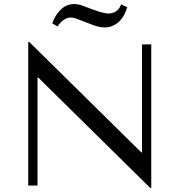

<svg xmlns="http://www.w3.org/2000/svg" viewBox="-20 -920 890 952"><path d="M684 -700V-165H680L125 -712H120V0H166V-535H170L725 12H730V-700ZM266 -789Q277 -808 294.5 -820.5Q312 -833 329 -833Q342 -833 354.5 -829Q367 -825 378 -820Q414 -806 444 -795Q474 -784 500 -784Q535 -784 564.5 -807.5Q594 -831 611 -884L581 -898Q570 -872 553 -862.5Q536 -853 519 -853Q507 -853 495.5 -856Q484 -859 475 -861Q432 -875 401.5 -887.5Q371 -900 348 -900Q310 -900 281.5 -872.5Q253 -845 239 -804Z"/></svg>

Font: Tenor Sans
Style: Regular
Weight: 400
Designer: Denis Masharov
Foundry: Denis Masharov
Version: Version 1.1